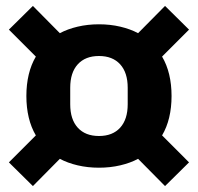

<svg xmlns="http://www.w3.org/2000/svg" viewBox="-20 -673 668 648"><path d="M314 -107Q276 -107 242 -115Q208 -123 182 -137L91 -45L10 -125L101 -216Q85 -243 77 -276.5Q69 -310 69 -349Q69 -388 77 -421.5Q85 -455 101 -482L10 -573L91 -653L182 -561Q208 -575 242 -583Q276 -591 314 -591Q352 -591 386 -583Q420 -575 446 -561L537 -653L618 -573L527 -482Q543 -455 551 -421.5Q559 -388 559 -349Q559 -310 551 -276.5Q543 -243 527 -216L618 -125L537 -45L446 -137Q420 -123 386 -115Q352 -107 314 -107ZM314 -214Q360 -214 385.5 -242Q411 -270 411 -321V-377Q411 -428 385.5 -456Q360 -484 314 -484Q268 -484 242.5 -456Q217 -428 217 -377V-321Q217 -270 242.5 -242Q268 -214 314 -214Z"/></svg>

Font: IBM Plex Sans Var
Style: Regular
Weight: 400
Designer: Mike Abbink, Paul van der Laan, Pieter van Rosmalen
Foundry: Bold Monday
Version: Version 3.000